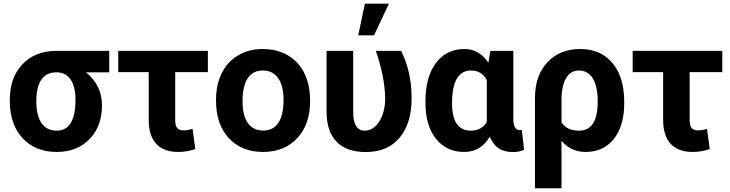

<svg xmlns="http://www.w3.org/2000/svg" viewBox="-20 -799 3887 1022"><path d="M561.5 -528.3H282.7C205.1 -528.3 144 -504.4 99.6 -457C54.7 -409.7 32.2 -346.7 32.2 -269V-262.7C32.2 -178.2 55.2 -111.3 100.6 -63C146 -14.6 206.1 9.8 281.7 9.8C354.5 9.8 413.1 -13.2 457 -59.1C501 -104.5 522.9 -164.6 522.9 -238.8C522.9 -309.6 494.6 -367.7 437.5 -414.1H561.5ZM173.3 -258.8C173.3 -366.7 212.9 -414.1 280.8 -414.1C345.2 -414.1 381.8 -361.3 381.8 -269C381.8 -153.8 345.7 -103.5 281.7 -103.5C211.9 -103.5 173.3 -157.2 173.3 -258.8Z M1086.4 -528.3H609.4V-415H771.5V-159.7C772 -43.9 830.6 9.8 928.2 9.8C961.4 9.8 991.7 4.4 1019.5 -5.9L1004.9 -113.3C988.3 -107.9 972.2 -105 957 -105C925.3 -105 912.6 -121.6 912.6 -160.2V-415H1086.4Z M1129.9 -262.7C1129.9 -178.7 1152.8 -112.3 1198.2 -63.5C1243.7 -14.6 1304.2 9.8 1380.4 9.8C1456.5 9.8 1517.1 -14.6 1562.5 -64C1607.9 -112.8 1630.4 -177.7 1630.4 -258.8L1629.4 -294.9C1624 -369.6 1599.1 -429.2 1554.2 -472.7C1508.8 -516.1 1450.7 -538.1 1379.4 -538.1C1329.1 -538.1 1285.2 -526.9 1247.6 -504.4C1209.5 -481.9 1180.2 -450.2 1160.2 -409.2C1140.1 -368.2 1129.9 -321.3 1129.9 -269ZM1271 -258.8C1271 -371.6 1310.5 -423.8 1379.4 -423.8C1449.2 -423.8 1489.3 -367.2 1489.3 -269C1489.3 -153.8 1448.7 -104 1380.4 -104C1310.1 -104 1271 -158.7 1271 -258.8Z M1886.7 -610.8H1970.7L2050.3 -779.3H1922.4ZM1718.3 -528.3V-199.7C1719.7 -64.9 1791 10.3 1926.3 10.3C2004.9 10.3 2064.9 -15.1 2107.4 -66.4C2149.9 -117.2 2170.9 -187 2170.9 -276.4C2170.9 -370.1 2152.3 -454.1 2115.2 -528.3H1980.5C2012.2 -437 2028.8 -353 2030.3 -276.4C2030.3 -228 2020 -187 1999.5 -153.8C1978.5 -120.1 1952.6 -103.5 1921.4 -103.5C1880.4 -103.5 1859.9 -137.2 1859.9 -205.1V-528.3Z M2589.8 -528.3 2579.6 -464.8C2547.9 -513.7 2505.4 -538.1 2451.7 -538.1C2387.7 -538.1 2337.4 -513.2 2300.3 -463.4C2263.2 -413.6 2244.6 -345.7 2244.6 -260.3L2245.1 -230.5C2248.5 -155.8 2268.6 -97.2 2305.2 -54.7C2341.8 -11.7 2390.6 9.8 2450.7 9.8C2509.8 9.8 2555.2 -17.1 2586.9 -71.3C2608.9 -17.1 2649.4 10.3 2708.5 10.3C2732.9 10.3 2753.4 6.3 2769.5 -2L2757.8 -107.9C2755.4 -106.4 2751.5 -106 2747.1 -106C2725.1 -106 2713.4 -125 2712.4 -163.6V-528.3ZM2386.2 -250C2386.2 -369.6 2422.9 -423.8 2487.3 -423.8C2525.4 -423.8 2553.2 -406.7 2571.3 -372.6V-150.4C2553.2 -119.1 2524.9 -103.5 2486.3 -103.5C2419.4 -103.5 2386.2 -152.3 2386.2 -250Z M3068.4 -538.1C2995.6 -538.1 2937.5 -514.6 2893.6 -467.3C2849.6 -419.9 2827.6 -356.9 2827.6 -277.3V203.1H2968.8V-49.3C3002 -9.8 3044.9 9.8 3098.1 9.8C3160.6 9.8 3210.4 -13.2 3247.6 -59.6C3284.2 -106 3302.7 -169.4 3302.7 -250V-256.3C3302.7 -344.7 3281.7 -413.6 3240.2 -463.4C3198.7 -513.2 3141.1 -538.1 3068.4 -538.1ZM2968.8 -266.1C2968.8 -369.1 3003.4 -423.8 3061.5 -423.8C3125.5 -423.8 3161.6 -365.7 3161.6 -260.3C3161.6 -149.4 3126 -103.5 3061 -103.5C3017.6 -103.5 2986.8 -118.7 2968.8 -148.4Z M3824.7 -528.3H3347.7V-415H3509.8V-159.7C3510.3 -43.9 3568.8 9.8 3666.5 9.8C3699.7 9.8 3730 4.4 3757.8 -5.9L3743.2 -113.3C3726.6 -107.9 3710.4 -105 3695.3 -105C3663.6 -105 3650.9 -121.6 3650.9 -160.2V-415H3824.7Z"/></svg>

Font: Roboto
Style: Bold
Weight: 700
Designer: Google
Version: Version 2.137; 2017